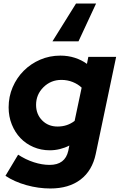

<svg xmlns="http://www.w3.org/2000/svg" viewBox="-20 -852 680 1091"><path d="M426 -617H278L412 -832H526ZM263 2Q213 2 170 -16.5Q127 -35 96 -67.5Q65 -100 47 -145Q29 -190 29 -242Q29 -303 52 -356.5Q75 -410 115 -450Q155 -490 208.5 -513Q262 -536 323 -536Q367 -536 405.5 -523.5Q444 -511 474 -489L482 -529H640L524 23Q504 118 437.5 168.5Q371 219 266 219Q198 219 130 200Q62 181 11 147L83 27Q126 55 172.5 70Q219 85 262 85Q306 85 332.5 65Q359 45 368 5L374 -25Q349 -12 320.5 -5Q292 2 263 2ZM185 -256Q185 -203 219.5 -168Q254 -133 307 -133Q335 -133 359 -141Q383 -149 404 -165L444 -354Q423 -374 393 -386Q363 -398 329 -398Q269 -398 227 -356.5Q185 -315 185 -256Z"/></svg>

Font: Red Hat Display Black
Style: Italic
Weight: 900
Italic angle: -12°
Designer: Pentagram / MCKL
Foundry: Pentagram / MCKL
Version: Version 1.003; Red Hat Display Black Italic